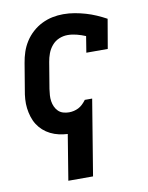

<svg xmlns="http://www.w3.org/2000/svg" viewBox="-84 -589 668 865"><g transform="rotate(-10 250.0 -156.5)"><path d="M158 215 192 7Q172 6 152 1.5Q132 -3 114 -12Q96 -21 81.5 -34Q67 -47 56.5 -63.5Q46 -80 40 -99.5Q34 -119 31.5 -139Q29 -159 30.5 -180.5Q32 -202 36 -222L56 -342Q60 -367 68 -391Q76 -415 90 -437Q104 -459 124 -477Q144 -495 167.5 -506.5Q191 -518 215.5 -523Q240 -528 265 -528Q292 -528 317.5 -523.5Q343 -519 367 -512Q391 -505 414 -495Q437 -485 459 -473L436 -339H338L350 -413Q331 -421 310 -426.5Q289 -432 268 -432Q248 -432 229 -424Q210 -416 196.5 -400Q183 -384 176 -365Q169 -346 166 -327L146 -207Q144 -193 143 -179Q142 -165 144 -151.5Q146 -138 151.5 -126Q157 -114 166 -105Q175 -96 188 -92Q201 -88 215 -88Q226 -88 237 -90.5Q248 -93 258 -98Q268 -103 276.5 -111Q285 -119 292 -128L294 -131H328L271 215Z"/></g></svg>

Font: Iosevka Gothic
Style: Bold Italic
Weight: 700
Italic angle: -9°
Monospace: yes
Designer: Belleve Invis
Foundry: Belleve Invis
Version: Version 15.5.1; ttfautohint (v1.8.4)